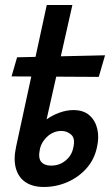

<svg xmlns="http://www.w3.org/2000/svg" viewBox="-20 -731 444 764"><path d="M154 13Q111 13 82.5 -5.5Q54 -24 43.5 -60Q33 -96 44 -147L166 -711H268L139 -139Q131 -102 144 -87Q157 -72 183 -72Q207 -72 225 -81.5Q243 -91 255.5 -107Q268 -123 272 -145Q280 -180 263.5 -195Q247 -210 224 -210Q210 -210 196.5 -205Q183 -200 171.5 -190.5Q160 -181 151.5 -168Q143 -155 139 -139H78Q91 -175 112.5 -204Q134 -233 160.5 -252.5Q187 -272 216 -282.5Q245 -293 272 -293Q312 -293 335.5 -272.5Q359 -252 367 -218.5Q375 -185 366 -146Q356 -97 324.5 -61.5Q293 -26 248.5 -6.5Q204 13 154 13ZM373 -425 26 -427 48 -503 398 -511Z"/></svg>

Font: Ysabeau
Style: Bold Italic
Weight: 700
Italic angle: -12°
Designer: Christian Thalmann (Catharsis Fonts)
Version: Version 2.002